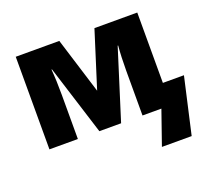

<svg xmlns="http://www.w3.org/2000/svg" viewBox="-127 -714 1178 1078"><g transform="rotate(-20 462.0 -175.0)"><path d="M918.9 -132.8 842.8 203.1H665L735.8 0H623V-268.1Q623 -307.6 624.5 -345.7Q626 -383.8 628.9 -416H626L495.1 0H365.2L233.9 -417H231Q236.8 -351.1 236.8 -264.2V0H66.9V-553.2H327.1L431.2 -217.8L537.1 -553.2H793V-132.8Z"/></g></svg>

Font: Open Sans ExtraBold
Style: Regular
Weight: 800
Designer: Monotype Design Team
Foundry: Monotype Imaging Inc.
Version: Version 3.003; ttfautohint (v1.8.4)